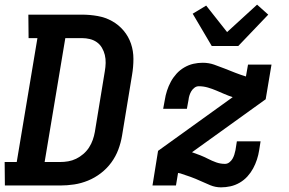

<svg xmlns="http://www.w3.org/2000/svg" viewBox="-25 -798 1245 826"><path d="M-4 0 -5 -101H47L136 -634H98L97 -735H327Q362 -735 395.5 -729Q429 -723 457.5 -707Q486 -691 507 -666Q528 -641 538.5 -610Q549 -579 549 -544.5Q549 -510 543 -475L500 -214Q495 -184 484 -154.5Q473 -125 454 -99Q435 -73 409 -53Q383 -33 353.5 -21Q324 -9 294 -4.5Q264 0 234 0ZM167 -101H233Q251 -101 268.5 -104Q286 -107 302.5 -115Q319 -123 333.5 -135.5Q348 -148 358 -163.5Q368 -179 374 -196Q380 -213 383 -230L426 -492Q429 -509 429.5 -527Q430 -545 426 -561.5Q422 -578 413.5 -592.5Q405 -607 391.5 -616.5Q378 -626 361.5 -630Q345 -634 328 -634H256ZM926 8Q902 8 880 -1Q858 -10 837.5 -19.5Q817 -29 795 -37Q773 -45 751 -52L741 -54L732 0H631L655 -149L976 -380Q958 -386 940.5 -393.5Q923 -401 905.5 -408.5Q888 -416 869 -421.5Q850 -427 830 -427Q820 -427 811.5 -420.5Q803 -414 798 -405.5Q793 -397 790 -387.5Q787 -378 786 -368L779 -330H677L684 -368Q687 -388 693.5 -408Q700 -428 710 -446.5Q720 -465 734.5 -481Q749 -497 768 -508Q787 -519 807 -523.5Q827 -528 847 -528Q873 -528 896 -520Q919 -512 941.5 -503Q964 -494 987 -485Q1010 -476 1033 -469L1042 -520H1143L1118 -371L801 -143Q819 -137 836.5 -130Q854 -123 870.5 -114.5Q887 -106 905 -99.5Q923 -93 943 -93Q953 -93 961.5 -99.5Q970 -106 975 -114.5Q980 -123 983 -132.5Q986 -142 988 -152L994 -190H1096L1090 -152Q1087 -132 1080.5 -112Q1074 -92 1064 -73.5Q1054 -55 1039.5 -39Q1025 -23 1006 -12Q987 -1 966.5 3.5Q946 8 926 8ZM886 -600 804 -739 862 -774 952 -660 1081 -778 1129 -735 1000 -600Z"/></svg>

Font: Iosevka Etoile
Style: Bold Italic
Weight: 700
Italic angle: -9°
Designer: Belleve Invis
Foundry: Belleve Invis
Version: Version 28.1.0; ttfautohint (v1.8.4)